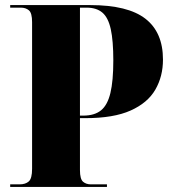

<svg xmlns="http://www.w3.org/2000/svg" viewBox="-20 -734 663 754"><path d="M20 0V-10H57Q80 -10 93 -21.5Q106 -33 106 -71V-647Q106 -683 93.5 -693.5Q81 -704 62 -704H20V-714H335Q482 -714 551 -660.5Q620 -607 620 -500Q620 -434 590 -382Q560 -330 493 -300Q426 -270 315 -270H294V-66Q294 -31 306 -20.5Q318 -10 337 -10H400V0ZM307 -280Q351 -280 376.5 -300.5Q402 -321 413.5 -368.5Q425 -416 425 -497Q425 -574 415 -619.5Q405 -665 382 -684.5Q359 -704 320 -704H294V-280Z"/></svg>

Font: Noto Serif Display SemiCondensed Black
Style: Regular
Weight: 900
Width: 4
Designer: Monotype Design Team
Foundry: Monotype Imaging Inc.
Version: Version 2.009